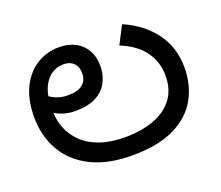

<svg xmlns="http://www.w3.org/2000/svg" viewBox="-92 -631 893 775"><g transform="rotate(-20 354.5 -244.0)"><path d="M356 12Q251 12 179.5 -24Q108 -60 71.5 -123.5Q35 -187 35 -269Q35 -343 60.5 -394.5Q86 -446 129 -473Q172 -500 225 -500Q265 -500 294.5 -484.5Q324 -469 340.5 -440.5Q357 -412 357 -373Q357 -333 340 -301.5Q323 -270 288.5 -252.5Q254 -235 201 -235Q168 -235 140 -246Q112 -257 91.5 -273Q71 -289 58 -304L81 -366Q89 -355 103.5 -340.5Q118 -326 141 -315.5Q164 -305 196 -305Q237 -305 257.5 -322Q278 -339 278 -369Q278 -398 262 -413.5Q246 -429 220 -429Q172 -429 143 -390Q114 -351 114 -284V-266Q114 -226 128.5 -190.5Q143 -155 172 -127Q201 -99 246.5 -83Q292 -67 353 -67Q463 -67 527 -113Q591 -159 591 -245Q591 -303 558.5 -349Q526 -395 457 -423L497 -500Q580 -464 627 -400Q674 -336 674 -250Q674 -176 641 -116.5Q608 -57 537.5 -22.5Q467 12 356 12Z"/></g></svg>

Font: telugu15
Style: Book
Weight: 400
Designer: Jelle Bosma - Monotype Design Team
Foundry: Monotype Imaging Inc.
Version: Version 2.003